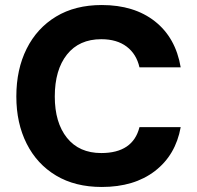

<svg xmlns="http://www.w3.org/2000/svg" viewBox="-20 -732 784 764"><path d="M385 12Q279 12 203 -33.5Q127 -79 86 -160.5Q45 -242 45 -348Q45 -456 86 -538Q127 -620 203 -666Q279 -712 385 -712Q514 -712 596.5 -647Q679 -582 699 -464H535Q523 -517 484 -546.5Q445 -576 383 -576Q295 -576 246.5 -515Q198 -454 198 -348Q198 -244 246.5 -183.5Q295 -123 383 -123Q509 -123 535 -226H699Q679 -115 596.5 -51.5Q514 12 385 12Z"/></svg>

Font: DM Sans Black
Style: Regular
Weight: 900
Designer: Colophon Foundry, Jonny Pinhorn
Foundry: Colophon Foundry
Version: Version 4.004; ttfautohint (v1.8.4.7-5d5b)